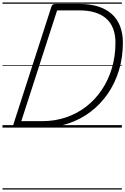

<svg xmlns="http://www.w3.org/2000/svg" viewBox="-20 -1030 1012 1550"><path d="M108 0Q80 0 86 -19L396 -979Q400 -989 407 -993.5Q414 -998 430 -998H625Q708 -998 772.5 -977.5Q837 -957 881.5 -917.5Q926 -878 949 -819.5Q972 -761 972 -686Q972 -566 940 -461.5Q908 -357 849.5 -272.5Q791 -188 710.5 -127Q630 -66 531 -33Q432 0 321 0ZM152 -52H321Q421 -52 510 -81.5Q599 -111 672.5 -167Q746 -223 799.5 -301.5Q853 -380 882.5 -477Q912 -574 912 -686Q912 -751 892.5 -800.5Q873 -850 835.5 -882Q798 -914 744.5 -930Q691 -946 623 -946H441ZM0 490H964V500H0ZM0 -20H964V0H0ZM0 -505H964V-500H0ZM0 -1010H964V-1000H0Z"/></svg>

Font: Playwrite AU TAS Guides
Style: Regular
Weight: 400
Designer: Veronika Burian, José Scaglione
Foundry: TypeTogether
Version: Version 1.003